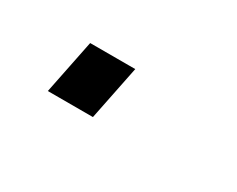

<svg xmlns="http://www.w3.org/2000/svg" viewBox="-31 -156 291 236"><g transform="rotate(30 114.5 -38.5)"><path d="M100.6 0H36.6L52.2 -77.1H116.2Z"/></g></svg>

Font: Franko
Style: Light Italic
Weight: 300
Designer: Google
Version: Version 1.200310; 2013